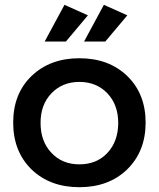

<svg xmlns="http://www.w3.org/2000/svg" viewBox="-20 -780 665 804"><path d="M332 -606 415 -759.8 513.2 -715.8 420.9 -606ZM167 -606 250 -759.8 348.1 -715.8 255.9 -606ZM149.9 -264.6Q149.9 -188 195.3 -140.1Q240.2 -91.8 312.5 -91.8Q384.8 -91.8 429.7 -139.6Q474.6 -187.5 475.1 -264.6Q475.1 -341.3 429.7 -389.2Q383.8 -437 312.5 -437Q241.2 -437 195.3 -389.2Q149.4 -341.3 149.9 -264.6ZM35.2 -266.6Q35.2 -387.7 112.3 -461.9Q189.5 -536.1 312.5 -536.1Q436 -536.1 513.2 -461.4Q589.8 -386.7 589.8 -266.6Q589.8 -146.5 512.7 -70.8Q435.5 3.9 312.5 3.9Q189 3.9 111.8 -70.8Q35.2 -146 35.2 -266.6Z"/></svg>

Font: TruenoRg
Style: Book
Weight: 400
Designer: Julieta Ulanovsky
Foundry: Julieta Ulanovsky
Version: Version 3.001b